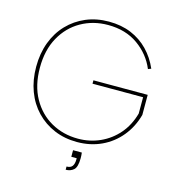

<svg xmlns="http://www.w3.org/2000/svg" viewBox="-126 -815 1015 1100"><g transform="rotate(15 381.5 -265.0)"><path d="M428 58Q429 65 429.5 74Q430 83 430 91Q430 144 411 160.5Q392 177 364 177V158Q388 158 398 144Q408 130 408 105V97H376V58ZM670 -502Q637 -582 563.5 -634.5Q490 -687 385 -687Q297 -687 225.5 -646.5Q154 -606 112 -530.5Q70 -455 70 -350Q70 -245 112 -169.5Q154 -94 225.5 -53.5Q297 -13 385 -13Q455 -13 516 -40.5Q577 -68 621 -119Q665 -170 685 -242V-339H385V-359H707V-240Q687 -166 641 -110Q595 -54 529.5 -23.5Q464 7 385 7Q311 7 249.5 -19Q188 -45 142.5 -92.5Q97 -140 72.5 -205.5Q48 -271 48 -350Q48 -429 72.5 -494.5Q97 -560 142.5 -607.5Q188 -655 249.5 -681Q311 -707 385 -707Q459 -707 517.5 -682.5Q576 -658 619 -613.5Q662 -569 688 -509Z"/></g></svg>

Font: Albert Sans Thin
Style: Regular
Weight: 250
Designer: Andreas Rasmussen
Foundry: a.Foundry
Version: Version 1.025